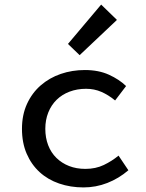

<svg xmlns="http://www.w3.org/2000/svg" viewBox="-20 -807 640 839"><path d="M345 12Q288 12 238.5 -5Q189 -22 153 -55Q117 -88 96.5 -135.5Q76 -183 76 -244Q76 -305 98 -353Q120 -401 158 -434Q196 -467 245.5 -484Q295 -501 351 -501Q411 -501 456 -480.5Q501 -460 531 -431L483 -368Q454 -392 423 -405.5Q392 -419 356 -419Q317 -419 284 -406.5Q251 -394 227.5 -371Q204 -348 191 -315.5Q178 -283 178 -244Q178 -205 190.5 -172.5Q203 -140 226.5 -117Q250 -94 282 -81.5Q314 -69 353 -69Q398 -69 433.5 -86Q469 -103 498 -127L541 -63Q499 -27 449 -7.5Q399 12 345 12ZM328 -566 277 -615 422 -787 491 -720Z"/></svg>

Font: Source Code Pro Medium
Style: Regular
Weight: 500
Monospace: yes
Designer: Paul D. Hunt, Teo Tuominen
Foundry: Adobe Systems Incorporated
Version: Version 2.030;PS 1.000;hotconv 16.6.51;makeotf.lib2.5.65220